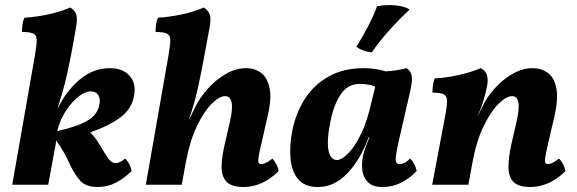

<svg xmlns="http://www.w3.org/2000/svg" viewBox="-20 -740 2310 769"><path d="M29 0 120 -519Q127 -560 127 -579.5Q127 -599 113.5 -605.5Q100 -612 68 -612Q68 -626 70 -641.5Q72 -657 78 -669Q125 -672 174 -682.5Q223 -693 261 -710Q282 -697 286 -680.5Q290 -664 285 -633Q273 -563 264 -517Q255 -471 247.5 -438Q240 -405 231.5 -375Q223 -345 211 -307H212Q245 -375 299 -421Q353 -467 420 -467Q471 -467 498.5 -437Q526 -407 517 -357Q508 -304 462.5 -270Q417 -236 342 -210Q357 -194 368.5 -177Q380 -160 398 -129Q412 -105 421.5 -96Q431 -87 444 -87Q461 -87 481 -105Q490 -97 497.5 -83Q505 -69 507 -55Q478 -26 444.5 -8.5Q411 9 372 9Q325 9 303 -14.5Q281 -38 262 -77Q248 -108 235.5 -130Q223 -152 205 -177Q204 -167 202.5 -157.5Q201 -148 199 -140L173 0ZM343 -374Q322 -374 295.5 -354Q269 -334 245 -298Q221 -262 209 -215Q287 -232 329 -256Q371 -280 378 -321Q383 -343 374 -358.5Q365 -374 343 -374Z M564 0 655 -519Q662 -560 662 -579.5Q662 -599 648.5 -605.5Q635 -612 603 -612Q603 -626 605 -641.5Q607 -657 613 -669Q660 -672 709 -682.5Q758 -693 796 -710Q814 -698 820 -682.5Q826 -667 820 -633Q804 -545 793 -487.5Q782 -430 773.5 -391.5Q765 -353 756.5 -324Q748 -295 738 -264H739L762 -311Q781 -350 813.5 -386Q846 -422 885.5 -444.5Q925 -467 966 -467Q999 -467 1024.5 -449Q1050 -431 1059.5 -388Q1069 -345 1051 -271L1028 -169Q1018 -129 1015.5 -110.5Q1013 -92 1016 -87.5Q1019 -83 1027 -83Q1044 -83 1071 -105Q1079 -96 1086.5 -82.5Q1094 -69 1096 -55Q1063 -22 1027.5 -6.5Q992 9 957 9Q907 9 887 -12.5Q867 -34 867.5 -72.5Q868 -111 880 -162L901 -253Q913 -306 907.5 -330.5Q902 -355 882 -355Q859 -355 828 -324.5Q797 -294 768.5 -234.5Q740 -175 724 -88V-89L708 0Z M1608 -467Q1624 -457 1628.5 -438.5Q1633 -420 1623 -375L1575 -166Q1564 -114 1565 -98.5Q1566 -83 1580 -83Q1590 -83 1599.5 -87.5Q1609 -92 1623 -105Q1643 -85 1649 -55Q1620 -25 1586 -8Q1552 9 1512 9Q1472 9 1453 -11Q1434 -31 1431 -60Q1428 -89 1434 -116Q1438 -133 1445 -152.5Q1452 -172 1460 -191H1457Q1424 -101 1371.5 -46Q1319 9 1254 9Q1200 9 1174 -22.5Q1148 -54 1143.5 -105.5Q1139 -157 1151 -218Q1165 -288 1201.5 -344.5Q1238 -401 1297 -434Q1356 -467 1437 -467Q1462 -467 1484.5 -463.5Q1507 -460 1525 -454Q1572 -457 1608 -467ZM1304 -256Q1288 -179 1295.5 -139Q1303 -99 1330 -99Q1347 -99 1373 -124Q1399 -149 1425 -201.5Q1451 -254 1469 -336L1483 -393Q1469 -399 1452.5 -401.5Q1436 -404 1422 -404Q1373 -404 1345 -362.5Q1317 -321 1304 -256ZM1490 -715Q1528 -722 1564 -718.5Q1600 -715 1621 -702Q1579 -663 1539 -618.5Q1499 -574 1469 -530Q1434 -534 1407 -552Q1434 -595 1457 -640Q1480 -685 1490 -715Z M1711 0 1763 -276Q1771 -317 1770.5 -336.5Q1770 -356 1757 -362.5Q1744 -369 1712 -369Q1712 -383 1714 -398.5Q1716 -414 1721 -426Q1765 -428 1817 -439.5Q1869 -451 1905 -467Q1939 -452 1932 -402Q1925 -365 1916.5 -337.5Q1908 -310 1894 -278V-276L1911 -311Q1929 -350 1961.5 -386Q1994 -422 2033.5 -444.5Q2073 -467 2114 -467Q2147 -467 2173 -449Q2199 -431 2208 -388Q2217 -345 2200 -271L2176 -169Q2167 -129 2164 -110.5Q2161 -92 2164.5 -87.5Q2168 -83 2175 -83Q2192 -83 2219 -105Q2228 -96 2235 -82.5Q2242 -69 2245 -55Q2212 -22 2176.5 -6.5Q2141 9 2105 9Q2055 9 2035.5 -12.5Q2016 -34 2016.5 -72.5Q2017 -111 2028 -162L2049 -253Q2061 -306 2056 -330.5Q2051 -355 2031 -355Q2008 -355 1977 -324.5Q1946 -294 1917 -234.5Q1888 -175 1872 -88L1856 0Z"/></svg>

Font: Vollkorn
Style: Bold Italic
Weight: 700
Italic angle: -11°
Designer: Friedrich Althausen
Foundry: Friedrich Althausen
Version: Version 5.000; ttfautohint (v1.8.3)